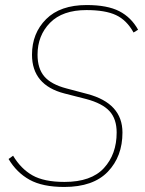

<svg xmlns="http://www.w3.org/2000/svg" viewBox="-20 -730 576 762"><path d="M235 12Q149 12 97.5 -16.5Q46 -45 14 -99L32 -112Q63 -60 109 -34Q155 -8 236 -8Q342 -8 392.5 -63Q443 -118 443 -204Q443 -258 414.5 -289Q386 -320 322 -337L236 -359Q107 -392 107 -513Q107 -598 163 -654Q219 -710 324 -710Q406 -710 453.5 -685.5Q501 -661 528 -612L510 -601Q483 -650 440.5 -670Q398 -690 323 -690Q228 -690 178.5 -639.5Q129 -589 129 -513Q129 -458 156 -426.5Q183 -395 244 -379L327 -357Q466 -320 466 -204Q466 -109 408 -48.5Q350 12 235 12Z"/></svg>

Font: IBM Plex Sans Thin
Style: Italic
Weight: 100
Italic angle: -11.31°
Designer: Mike Abbink, Paul van der Laan, Pieter van Rosmalen
Foundry: Bold Monday
Version: Version 3.0